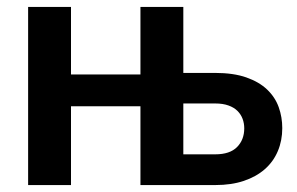

<svg xmlns="http://www.w3.org/2000/svg" viewBox="-20 -533 854 553"><path d="M599 -323Q652.5 -323 689.5 -310Q726.5 -297 749.5 -275Q772.5 -253 782.8 -224.2Q793 -195.5 793 -164Q793 -128 780.2 -97.8Q767.5 -67.5 742.8 -45.8Q718 -24 682.2 -12Q646.5 0 600.5 0H384.5V-227H184.5V0H61V-513H184.5V-318.5H384.5V-513H508V-323ZM600 -88.5Q642 -88.5 662.8 -109.5Q683.5 -130.5 683.5 -163.5Q683.5 -177.5 678.8 -190.5Q674 -203.5 664 -213.5Q654 -223.5 638 -229.2Q622 -235 599.5 -235H508V-88.5Z"/></svg>

Font: Lato
Style: Bold
Weight: 700
Designer: Lukasz Dziedzic with Adam Twardoch and Botio Nikoltchev
Foundry: tyPoland Lukasz Dziedzic
Version: Version 2.010; 2014-09-01; http://www.latofonts.com/; ttfaut